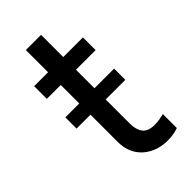

<svg xmlns="http://www.w3.org/2000/svg" viewBox="-216 -734 798 798"><g transform="rotate(-45 183.0 -334.5)"><path d="M30.5 -296.2H112.2V-134.6C112.2 -38.7 188.6 7.5 262.8 7.1C294.7 7.1 315 1.1 326.7 -3.2V-85.2C308.6 -81 290.5 -77.4 272.4 -77.4C235.8 -77.4 201.7 -88.8 201.7 -157.3V-296.2H317.1V-362.2H201.7V-470.9H317.1V-545.5H201.7V-676.1H112.2V-545.5H30.5V-470.9H112.2V-362.2H30.5Z"/></g></svg>

Font: Margiela Sans Text
Style: Regular
Weight: 400
Designer: Stefan Endress, Andreas Faust
Version: Version 1.100;FEAKit 1.0